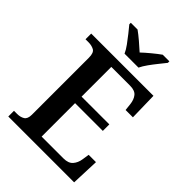

<svg xmlns="http://www.w3.org/2000/svg" viewBox="-263 -1050 1169 1169"><g transform="rotate(45 321.0 -465.5)"><path d="M32 0V-49H59Q87 -49 106.5 -61Q126 -73 126 -109V-600Q126 -643 105.5 -654Q85 -665 58 -665H32V-714H568L572 -533H509L504 -579Q500 -614 482.5 -635.5Q465 -657 424 -657H262V-401H501V-345H262V-57H450Q492 -57 511.5 -79.5Q531 -102 536 -135L543 -181H606L599 0ZM262 -771Q252 -794 232.5 -820.5Q213 -847 192.5 -873Q172 -899 156 -918V-931H214Q238 -914 268.5 -888Q299 -862 322 -841Q344 -862 375.5 -888Q407 -914 431 -931H488V-918Q473 -899 452 -873Q431 -847 412 -820.5Q393 -794 382 -771Z"/></g></svg>

Font: Noto Serif Malayalam SemiBold
Style: Regular
Weight: 600
Designer: Indian type Foundry, Jelle Bosma, Monotype Design Team
Foundry: Monotype Imaging Inc.
Version: Version 2.104; ttfautohint (v1.8.4.7-5d5b)